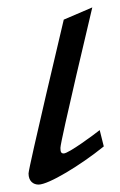

<svg xmlns="http://www.w3.org/2000/svg" viewBox="-20 -488 325 518"><path d="M57 -20C57 1 70 10 84 10C111 10 197 -42 260 -93L249 -137C234 -125 165 -74 152 -74C145 -74 143 -78 143 -89C143 -107 229 -468 229 -468L152 -435C152 -435 57 -35 57 -20Z"/></svg>

Font: KpSans
Style: Italic
Weight: 400
Italic angle: -11°
Version: Version 0.66